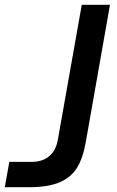

<svg xmlns="http://www.w3.org/2000/svg" viewBox="-68 -783 490 803"><path d="M-48 0 -29 -106H64Q109 -106 137.5 -129.5Q166 -153 174 -199L274 -763H392L291 -190Q279 -121 253.5 -80.5Q228 -40 180 -20Q132 0 53 0Z"/></svg>

Font: Open Sauce Sans Medium Italic
Style: Regular
Weight: 500
Italic angle: -10°
Designer: Alfredo Marco Pradil
Foundry: Creative Sauce Fz LLC
Version: Version 1.477